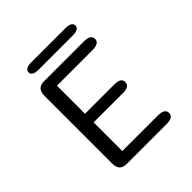

<svg xmlns="http://www.w3.org/2000/svg" viewBox="-199 -877 1016 1016"><g transform="rotate(-45 309.5 -369.0)"><path d="M519.5 -587Q519.5 -554 467 -554H201.5V-344H422Q448 -344 459.5 -335.8Q471 -327.5 471 -312Q471 -296.5 459.5 -288Q448 -279.5 422 -279.5H201.5V-65H467Q519.5 -65 519.5 -32Q519.5 0 467 0H171Q117 0 117 -54V-565Q117 -619 171 -619H467Q519.5 -619 519.5 -587ZM145 -710Q145 -723 157 -730.2Q169 -737.5 194 -737.5H447Q472.5 -737.5 484.2 -730.2Q496 -723 496 -710Q496 -697 484.2 -689.8Q472.5 -682.5 447 -682.5H194Q169 -682.5 157 -689.8Q145 -697 145 -710Z"/></g></svg>

Font: Sono ExtraLight Monospace
Style: Regular
Weight: 400
Version: Version 2.112